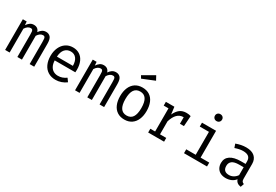

<svg xmlns="http://www.w3.org/2000/svg" viewBox="54 -1866 4200 2927"><g transform="rotate(30 2154.0 -402.5)"><path d="M563.6 -402.1V0H483.6V-388.2Q483.6 -426.7 481 -445.9Q478.5 -465.1 469.7 -474.6Q461 -484.1 442.1 -484.1Q389.2 -484.1 347.7 -419.5V0H267.2V-388.2Q267.2 -426.7 264.6 -445.9Q262.1 -465.1 253.3 -474.6Q244.6 -484.1 225.6 -484.1Q172.8 -484.1 131.3 -419.5V0H51.8V-540H119.5L124.6 -477.4Q149.2 -512.8 176.9 -532.1Q204.6 -551.3 242.1 -551.3Q318.5 -551.3 340 -480Q364.1 -514.9 392.1 -533.1Q420 -551.3 459 -551.3Q505.1 -551.3 534.4 -519.2Q563.6 -487.2 563.6 -402.1Z M786.2 -239.5Q788.2 -179 809.7 -138.7Q831.3 -98.5 866.2 -79.2Q901 -60 944.1 -60Q984.1 -60 1017.7 -71.8Q1051.3 -83.6 1088.2 -108.7L1128.7 -51.8Q1090.8 -22.1 1041.8 -5.1Q992.8 11.8 943.1 11.8Q865.6 11.8 809.7 -23.1Q753.8 -57.9 724.9 -121.5Q695.9 -185.1 695.9 -269.2Q695.9 -350.8 725.1 -414.9Q754.4 -479 807.7 -515.1Q861 -551.3 931.8 -551.3Q999.5 -551.3 1049 -519.5Q1098.5 -487.7 1124.9 -427.9Q1151.3 -368.2 1151.3 -286.7Q1151.3 -263.1 1149.2 -239.5ZM786.7 -306.2H1068.2Q1066.7 -391.3 1030.8 -435.9Q994.9 -480.5 932.8 -480.5Q870.3 -480.5 831 -436.7Q791.8 -392.8 786.7 -306.2Z M1794.4 -402.1V0H1714.4V-388.2Q1714.4 -426.7 1711.8 -445.9Q1709.2 -465.1 1700.5 -474.6Q1691.8 -484.1 1672.8 -484.1Q1620 -484.1 1578.5 -419.5V0H1497.9V-388.2Q1497.9 -426.7 1495.4 -445.9Q1492.8 -465.1 1484.1 -474.6Q1475.4 -484.1 1456.4 -484.1Q1403.6 -484.1 1362.1 -419.5V0H1282.6V-540H1350.3L1355.4 -477.4Q1380 -512.8 1407.7 -532.1Q1435.4 -551.3 1472.8 -551.3Q1549.2 -551.3 1570.8 -480Q1594.9 -514.9 1622.8 -533.1Q1650.8 -551.3 1689.7 -551.3Q1735.9 -551.3 1765.1 -519.2Q1794.4 -487.2 1794.4 -402.1Z M2386.2 -270.3Q2386.2 -186.7 2359.2 -123.1Q2332.3 -59.5 2280 -23.8Q2227.7 11.8 2153.8 11.8Q2079 11.8 2026.9 -22.8Q1974.9 -57.4 1948.2 -120.5Q1921.5 -183.6 1921.5 -269.2Q1921.5 -353.3 1948.5 -416.9Q1975.4 -480.5 2027.9 -515.9Q2080.5 -551.3 2154.9 -551.3Q2229.7 -551.3 2281.5 -517.2Q2333.3 -483.1 2359.7 -419.7Q2386.2 -356.4 2386.2 -270.3ZM2013.8 -269.2Q2013.8 -163.1 2048.7 -111Q2083.6 -59 2153.8 -59Q2224.1 -59 2259 -111Q2293.8 -163.1 2293.8 -270.3Q2293.8 -376.9 2259 -429Q2224.1 -481 2154.9 -481Q2084.6 -481 2049.2 -429Q2013.8 -376.9 2013.8 -269.2ZM2038.5 -702.6 2239.5 -817.4 2279.5 -743.6 2065.1 -656.4Z M3005.6 -540 2993.3 -357.4H2922.6V-472.3H2917.9Q2855.4 -472.3 2811.3 -428.2Q2767.2 -384.1 2740 -294.9V-66.2H2849.7V0H2569.7V-66.2H2653.8V-473.8H2569.7V-540H2719.5L2735.4 -412.3Q2768.2 -482.6 2813.6 -517.2Q2859 -551.8 2929.2 -551.8Q2950.3 -551.8 2967.7 -549Q2985.1 -546.2 3005.6 -540Z M3447.7 -732.8Q3447.7 -706.2 3430.3 -688.7Q3412.8 -671.3 3384.6 -671.3Q3357.4 -671.3 3340 -689Q3322.6 -706.7 3322.6 -732.8Q3322.6 -758.5 3340 -775.6Q3357.4 -792.8 3384.6 -792.8Q3412.8 -792.8 3430.3 -775.6Q3447.7 -758.5 3447.7 -732.8ZM3205.6 -540H3453.3V-68.2H3605.6V0H3200.5V-68.2H3367.2V-471.8H3205.6Z M4182.1 -117.9Q4182.1 -86.2 4192.3 -71Q4202.6 -55.9 4226.2 -48.7L4205.1 11.8Q4127.2 1.5 4106.2 -64.1Q4077.4 -26.7 4033.6 -7.4Q3989.7 11.8 3936.9 11.8Q3883.6 11.8 3844.1 -8.7Q3804.6 -29.2 3783.6 -66.9Q3762.6 -104.6 3762.6 -154.9Q3762.6 -238.5 3827.7 -283.1Q3892.8 -327.7 4015.9 -327.7H4095.4V-372.8Q4095.4 -429.2 4062.6 -454.6Q4029.7 -480 3966.7 -480Q3905.6 -480 3826.2 -452.3L3803.6 -517.4Q3893.8 -551.3 3980 -551.3Q4079 -551.3 4130.5 -504.9Q4182.1 -458.5 4182.1 -376.9ZM4095.4 -130.3V-269.2H4017.4Q3931.8 -269.2 3893.3 -240Q3854.9 -210.8 3854.9 -155.9Q3854.9 -53.8 3959 -53.8Q3999 -53.8 4035.1 -74.1Q4071.3 -94.4 4095.4 -130.3Z"/></g></svg>

Font: Fira Code Fixed
Style: Regular
Weight: 400
Monospace: yes
Designer: Carrois Corporate, Edenspiekermann AG, Nikita Prokopov
Foundry: Carrois Corporate, Edenspiekermann AG, Nikita Prokopov
Version: Version 5.002